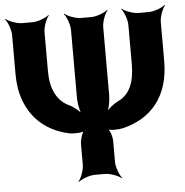

<svg xmlns="http://www.w3.org/2000/svg" viewBox="-55 -789 834 867"><g transform="rotate(-5 362.5 -355.5)"><path d="M438 -351V-661C438 -685 452 -722 464 -735L462 -737C449 -725 412 -711 388 -711H342C318 -711 281 -725 268 -737L266 -735C278 -722 292 -685 292 -661V-352C292 -327 300 -288 309 -272L313 -274C303 -290 276 -313 254 -323C199 -349 172 -404 172 -485V-661C172 -685 186 -722 198 -735L196 -737C183 -725 146 -711 122 -711H75C51 -711 14 -725 1 -737L-1 -735C11 -722 25 -685 25 -661V-485C25 -440 31 -401 44 -366C76 -277 145 -217 247 -196C265 -193 305 -194 316 -203L314 -206C302 -197 292 -163 292 -144V-50C292 -26 278 11 266 24L268 26C281 14 318 0 342 0H388C412 0 449 14 462 26L464 24C452 11 438 -26 438 -50V-146C438 -164 428 -197 416 -204L414 -201C425 -193 466 -194 484 -198C617 -229 699 -324 699 -485V-661C699 -685 713 -722 725 -735L723 -737C710 -725 673 -711 649 -711H602C578 -711 541 -725 528 -737L526 -735C538 -722 552 -685 552 -661V-485C552 -402 530 -348 476 -322C453 -311 427 -289 417 -272L421 -270C430 -287 438 -326 438 -351Z"/></g></svg>

Font: Asimov
Style: Edge
Weight: 500
Designer: Google
Version: Version 2.000980: 2014